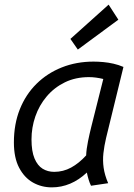

<svg xmlns="http://www.w3.org/2000/svg" viewBox="-20 -796 580 829"><path d="M204 13Q159 13 122 -8Q85 -29 62.5 -72Q40 -115 40 -181Q40 -260 65.5 -324Q91 -388 137.5 -434Q184 -480 247 -505Q310 -530 384 -530Q404 -530 426 -528Q448 -526 470 -521Q492 -516 513 -507L438 -200Q430 -166 426.5 -134.5Q423 -103 427.5 -71.5Q432 -40 447 -5L373 6Q367 -6 362.5 -21Q358 -36 355 -51Q321 -19 283 -3Q245 13 204 13ZM214 -54Q253 -54 287 -72.5Q321 -91 352 -125Q353 -152 360 -186Q367 -220 374 -248L426 -455Q409 -459 394 -461Q379 -463 364 -463Q306 -463 260 -440.5Q214 -418 181.5 -379.5Q149 -341 132.5 -293Q116 -245 116 -194Q116 -143 129 -112Q142 -81 164 -67.5Q186 -54 214 -54ZM316 -582 284 -628 449 -776 491 -711Z"/></svg>

Font: Ubuntu Sans
Style: Italic
Weight: 400
Italic angle: -13.5°
Designer: Dalton Maag Ltd
Foundry: Dalton Maag Ltd
Version: Version 1.006